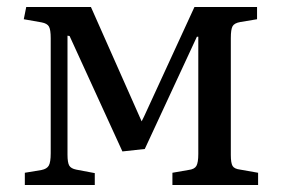

<svg xmlns="http://www.w3.org/2000/svg" viewBox="-20 -529 803 549"><path d="M51 0V-35L99 -43Q114 -46 119.5 -55.5Q125 -65 125 -91V-420Q125 -444 120 -453Q115 -462 99 -465L48 -474L55 -509H240L385 -182L392 -196L536 -509H715V-474L667 -466Q650 -463 645 -454Q640 -445 640 -420V-86Q640 -63 645 -54.5Q650 -46 667 -44L718 -35V0H473V-35L519 -43Q536 -45 541.5 -54.5Q547 -64 547 -89V-424H543L394 -103L330 -96L179 -426L173 -427V-87Q173 -64 178 -55.5Q183 -47 198 -44L251 -34V0Z"/></svg>

Font: Literata 36pt
Style: Regular
Weight: 400
Designer: Latin by Veronika Burian and Jose Scaglione. Greek by Irene Vlachou. Cyrillic by Vera Evstafieva.
Foundry: TypeTogether
Version: Version 3.002